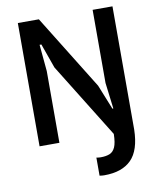

<svg xmlns="http://www.w3.org/2000/svg" viewBox="-101 -805 923 1115"><g transform="rotate(-10 360.5 -248.0)"><path d="M423.5 231Q419.5 231 411.5 230.5Q403.5 230 395 228.5V122Q402.5 123.5 409.8 124Q417 124.5 421 124.5Q451 124.5 472.5 116.2Q494 108 505.8 82.2Q517.5 56.5 518.5 4L246 -436L194.5 -580.5H184L198.5 -423V0H81.5V-727H205.5L477.5 -287.5L536 -142H541.5L522.5 -295.5V-727H639.5V0Q637 121.5 582.5 176.2Q528 231 423.5 231Z"/></g></svg>

Font: Spline Sans Medium
Style: Regular
Weight: 500
Designer: Eben Sorkin, Mirko Velimirovic
Foundry: Sorkin Type
Version: Version 1.000; ttfautohint (v1.8.3)